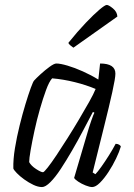

<svg xmlns="http://www.w3.org/2000/svg" viewBox="-20 -757 542 777"><path d="M150 0Q134 0 115 -9Q96 -18 78 -31Q60 -44 48 -56.5Q36 -69 34 -75Q33 -112 40.5 -157.5Q48 -203 59.5 -249.5Q71 -296 83 -335.5Q95 -375 104.5 -401Q114 -427 118 -431Q126 -440 144 -456.5Q162 -473 180.5 -486.5Q199 -500 208 -500Q224 -500 253 -491.5Q282 -483 315.5 -468Q349 -453 378 -435L385 -500Q447 -500 447 -459Q447 -441 434.5 -384.5Q422 -328 401 -244Q380 -160 355 -59L366 -52Q375 -61 390 -82Q405 -103 421 -128.5Q437 -154 448 -175Q456 -175 462 -171.5Q468 -168 469 -164Q463 -143 449.5 -115Q436 -87 419 -61Q402 -35 384.5 -17.5Q367 0 353 0Q343 0 326.5 -6.5Q310 -13 296.5 -22Q283 -31 280 -37L331 -210Q340 -242 349.5 -269Q359 -296 362 -301L356 -304Q338 -270 316.5 -229Q295 -188 271.5 -147.5Q248 -107 226 -73.5Q204 -40 184 -20Q164 0 150 0ZM154 -60Q158 -60 173 -79Q188 -98 209 -129.5Q230 -161 254 -199Q278 -237 300.5 -275Q323 -313 341 -345Q359 -377 367 -397Q329 -413 283 -424.5Q237 -436 191 -440Q179 -427 166.5 -393Q154 -359 141.5 -315.5Q129 -272 119.5 -228Q110 -184 104 -149.5Q98 -115 98 -101Q106 -86 126 -73Q146 -60 154 -60ZM277 -564Q271 -568 264 -574Q257 -580 257 -584Q294 -630 327 -664.5Q360 -699 382.5 -718Q405 -737 412 -737Q420 -737 437 -723Q454 -709 455 -690Z"/></svg>

Font: Texturina Thin
Style: Italic
Weight: 100
Italic angle: -11°
Designer: Guillermo Torres Carreño
Foundry: Omnibus-Type
Version: Version 1.002; ttfautohint (v1.8.3)